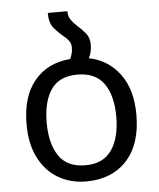

<svg xmlns="http://www.w3.org/2000/svg" viewBox="-54 -807 714 863"><g transform="rotate(-5 303.0 -375.0)"><path d="M359.9 -541Q445.8 -523.9 498.3 -453.9Q550.8 -383.8 550.8 -269Q550.8 -136.2 483.4 -63.2Q416 9.8 300.8 9.8Q230 9.8 174.6 -22.7Q119.1 -55.2 87.2 -117.7Q55.2 -180.2 55.2 -269Q55.2 -394 114 -465.1Q172.9 -536.1 275.9 -544.9Q280.8 -554.2 284.4 -566.7Q288.1 -579.1 288.1 -595.2Q288.1 -613.8 278.6 -626.5Q269 -639.2 254.9 -649.9Q233.9 -667 213.9 -690.4Q193.8 -713.9 193.8 -759.8H282.2Q282.2 -736.8 293.2 -720.9Q304.2 -705.1 319.8 -690.9Q339.8 -673.8 356.9 -653.3Q374 -632.8 374 -601.1Q374 -566.9 359.9 -541ZM303.2 -63Q383.8 -63 421.9 -118.4Q460 -173.8 460 -269Q460 -363.8 421.9 -418Q383.8 -472.2 301.8 -472.2Q220.2 -472.2 183.1 -418Q146 -363.8 146 -269Q146 -173.8 183.6 -118.4Q221.2 -63 303.2 -63Z"/></g></svg>

Font: Kurinto Seri
Style: Regular
Weight: 400
Designer: Kurinto was developed by Clint Goss from a range of fonts that are compatible with the SIL Open Font License Version 1.1
Foundry: Clinton F. Goss
Version: Version 2.196; July 25, 2020